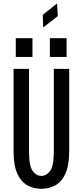

<svg xmlns="http://www.w3.org/2000/svg" viewBox="-20 -1108 490 1138"><path d="M225 11Q178.5 11 141.2 -10.2Q104 -31.5 82.2 -80Q60.5 -128.5 60.5 -210V-700H152V-208Q152 -125 173.2 -95.2Q194.5 -65.5 225 -65.5Q255.5 -65.5 277.2 -95.2Q299 -125 299 -208V-700H390V-210Q390 -128.5 368.2 -80Q346.5 -31.5 309 -10.2Q271.5 11 225 11ZM73.5 -881.5H172.5V-770.5H73.5ZM275.5 -881.5H374.5V-770.5H275.5ZM236 -945.5 233.5 -1020 318 -1087.5 322.5 -1012.5Z"/></svg>

Font: Trispace Condensed
Style: Regular
Weight: 400
Width: 3
Designer: Tyler Finck
Foundry: Etcetera Type Company
Version: Version 1.210; ttfautohint (v1.8.3)